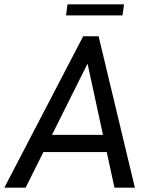

<svg xmlns="http://www.w3.org/2000/svg" viewBox="-38 -864 695 884"><path d="M-18 0 345 -697H416L583 0H489L365 -571L80 0ZM152 -164 191 -243H443L461 -164ZM266 -793 273 -844H533L526 -793Z"/></svg>

Font: Hanken Grotesk
Style: Italic
Weight: 400
Italic angle: -8°
Designer: Alfredo Marco Pradil
Foundry: Hanken Design Co.
Version: Version 3.013